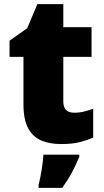

<svg xmlns="http://www.w3.org/2000/svg" viewBox="-20 -684 500 925"><path d="M337 -141Q363 -141 384.5 -146.5Q406 -152 429 -160V-21Q398 -8 363 1Q328 10 274 10Q220 10 179.5 -7Q139 -24 116 -65.5Q93 -107 93 -182V-410H26V-488L111 -548L160 -664H285V-553H421V-410H285V-195Q285 -141 337 -141ZM362 72Q345 112 327 146Q309 180 280 221H166V207Q174 175 181 132Q188 89 189 61H362Z"/></svg>

Font: Noto Sans Bengali UI Black
Style: Regular
Weight: 900
Designer: Jelle Bosma - Monotype Design Team
Foundry: Monotype Imaging Inc.
Version: Version 2.003; ttfautohint (v1.8.4.7-5d5b)